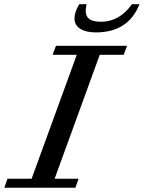

<svg xmlns="http://www.w3.org/2000/svg" viewBox="-74 -877 671 897"><path d="M373.5 -725.6Q328.1 -725.6 301 -742.4Q273.9 -759.3 273.9 -791Q273.9 -820.3 296.4 -857.4H330.6Q320.3 -814 336.2 -794.7Q352.1 -775.4 398.4 -775.4Q483.9 -775.4 542.5 -857.4H577.6Q525.9 -725.6 373.5 -725.6ZM-53.7 0 -39.1 -42H73.7L284.7 -621.1H171.9L187.5 -663.1H519.5L503.9 -621.1H392.1L181.2 -42H293L278.3 0Z"/></svg>

Font: Elstob 6pt Medium
Style: Italic
Weight: 500
Italic angle: -20°
Designer: Peter S. Baker
Version: Version 1.015